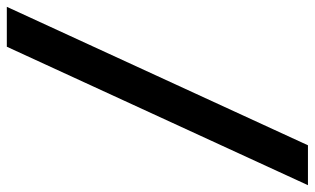

<svg xmlns="http://www.w3.org/2000/svg" viewBox="-239 -615 923 563"><g transform="rotate(90 222.5 -333.5)"><path d="M-39 108 367 -775H484L78 108Z"/></g></svg>

Font: DM Sans 24pt SemiBold
Style: Italic
Weight: 600
Italic angle: -10°
Designer: Colophon Foundry, Jonny Pinhorn
Foundry: Colophon Foundry
Version: Version 4.004;gftools[0.9.30]